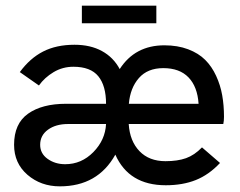

<svg xmlns="http://www.w3.org/2000/svg" viewBox="-20 -656 857 686"><path d="M272.5 -572.8V-635.7H538.6V-572.8ZM193.8 9.8Q126 9.8 78.1 -31.5Q30.3 -72.8 30.3 -138.7Q30.3 -214.4 80.3 -249.8Q130.4 -285.2 215.8 -285.2H358.9Q358.9 -349.6 331.3 -383.5Q303.7 -417.5 242.2 -417.5Q203.6 -417.5 171.4 -398.2Q139.2 -378.9 119.1 -350.6L50.8 -398.4Q86.9 -447.8 134 -471.9Q181.2 -496.1 246.1 -496.1Q303.2 -496.1 344.2 -473.6Q385.3 -451.2 407.7 -409.2Q462.4 -494.1 567.4 -494.1Q614.7 -494.1 652.1 -480Q689.5 -465.8 713.1 -442.1Q736.8 -418.5 752.2 -385Q767.6 -351.6 773.9 -315.7Q780.3 -279.8 780.3 -238.8Q780.3 -224.1 777.8 -212.9H439.9Q443.8 -151.9 478.3 -116Q512.7 -80.1 571.3 -80.1Q614.3 -80.1 644.5 -90.8Q674.8 -101.6 701.7 -129.4L766.1 -73.7Q726.1 -31.2 679.4 -12.7Q632.8 5.9 572.3 5.9Q440.4 5.9 392.1 -103.5Q329.1 9.8 193.8 9.8ZM440.4 -285.2H689.5Q685.5 -346.2 653.6 -379.4Q621.6 -412.6 563.5 -412.6Q507.3 -412.6 476.3 -377.2Q445.3 -341.8 440.4 -285.2ZM212.9 -69.3Q271 -69.3 313.5 -112.5Q356 -155.8 358.9 -212.9H223.1Q179.2 -212.9 151.4 -192.6Q123.5 -172.4 123.5 -138.7Q123.5 -107.4 150.1 -88.4Q176.8 -69.3 212.9 -69.3Z"/></svg>

Font: HK Grotesk Medium
Style: Regular
Weight: 500
Designer: Alfredo Marco Pradil and Stefan Peev
Foundry: Hanken Design Co.
Version: Version 1.045;PS 001.045;hotconv 1.0.88;makeotf.lib2.5.64775